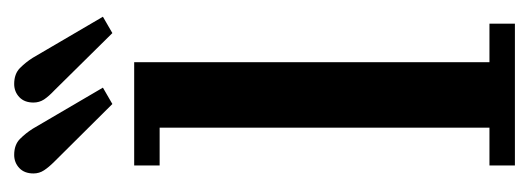

<svg xmlns="http://www.w3.org/2000/svg" viewBox="-252 -476 728 264"><g transform="rotate(-90 112.0 -344.0)"><path d="M16.5 0V-35H68.5V-488.5H16.5V-523.5H158.5V-35H211.5V0ZM198.5 -553.5 120 -633Q111.5 -641 107.2 -647.5Q103 -654 103 -662Q103 -674.5 110.5 -681.5Q118 -688.5 128.5 -688.5Q142.5 -688.5 150.5 -680.5Q158.5 -672.5 164.5 -663L221 -566.5ZM101 -553.5 22 -633Q14 -641 9.8 -647.5Q5.5 -654 5.5 -662Q5.5 -674.5 13 -681.5Q20.5 -688.5 31 -688.5Q45 -688.5 53 -680.5Q61 -672.5 67 -663L123.5 -566.5Z"/></g></svg>

Font: Imbue 10pt Medium
Style: Regular
Weight: 500
Designer: Tyler Finck
Foundry: Etcetera Type Company
Version: Version 1.102; ttfautohint (v1.8.3)